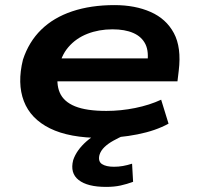

<svg xmlns="http://www.w3.org/2000/svg" viewBox="-20 -531 777 753"><path d="M378 10Q252 10 176 -27.5Q100 -65 73.5 -134.5Q47 -204 70 -297Q93 -367 141.5 -414.5Q190 -462 263 -486.5Q336 -511 429 -511Q510 -511 571 -484Q632 -457 662 -401Q692 -345 681 -254L676 -212H176L189 -302H583L557 -277Q565 -328 550.5 -357.5Q536 -387 503 -401.5Q470 -416 421 -416Q368 -416 323 -398.5Q278 -381 248 -346Q218 -311 209 -257Q199 -203 214.5 -167.5Q230 -132 274.5 -114Q319 -96 397 -96Q454 -96 510.5 -107.5Q567 -119 612 -140L641 -46Q590 -18 519 -4Q448 10 378 10ZM396 202Q323 202 288.5 175Q254 148 267 97Q280 58 319 23.5Q358 -11 431 -39L466 0Q446 9 425 20.5Q404 32 389.5 46Q375 60 370 77Q364 102 380 112.5Q396 123 427 123Q445 123 462 120Q479 117 498 111L502 182Q478 191 453 196.5Q428 202 396 202Z"/></svg>

Font: Nunito Sans 7pt Expanded
Style: Bold Italic
Weight: 700
Width: 7
Italic angle: -9°
Designer: Vernon Adams
Foundry: Vernon Adams
Version: Version 3.101;gftools[0.9.27]